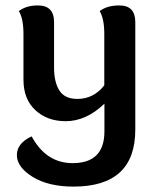

<svg xmlns="http://www.w3.org/2000/svg" viewBox="-20 -442 586 711"><path d="M366.7 -58.1Q299.3 6.8 223.1 6.8Q155.3 6.8 111.1 -33.9Q66.9 -74.7 66.9 -147V-315.9Q66.9 -373 49.8 -400.9Q77.1 -421.9 120.1 -421.9Q180.2 -421.9 180.2 -360.4V-191.9Q180.2 -137.7 200 -106.7Q219.7 -75.7 266.6 -75.7Q326.7 -75.7 366.2 -126V-315.9Q366.2 -373 349.1 -400.9Q376.5 -421.9 421.9 -421.9Q481 -421.9 481 -360.4V38.1Q481 249 252.4 249Q159.2 249 100.8 212.9Q42.5 176.8 42.5 132.3Q42.5 88.4 97.2 63Q150.9 162.1 249 162.1Q366.7 162.1 366.7 44.4Z"/></svg>

Font: ALMAS
Style: Bold
Weight: 700
Designer: ALMAS Font/ by Husham Jawad Kadhim, derived from the Bainsely font by/ Paul James MIller
Foundry: High-Logic / Made with FontCreator
Version: Version 1.411;September 19, 2021;FontCreator 14.0.0.2814 32-